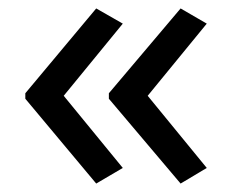

<svg xmlns="http://www.w3.org/2000/svg" viewBox="-20 -491 550 455"><path d="M40 -257V-270L208 -471L271 -435L131 -264L271 -93L208 -56ZM238 -257V-270L408 -471L470 -435L330 -264L470 -93L408 -56Z"/></svg>

Font: Noto Sans Adlam New
Style: Regular
Weight: 400
Designer: Mark Jamra, Neil Patel
Foundry: JamraPatel LLC
Version: Version 3.000